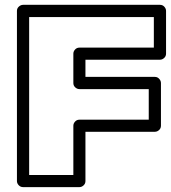

<svg xmlns="http://www.w3.org/2000/svg" viewBox="-20 -746 704 791"><path d="M49.8 0V-701.2Q49.8 -711.9 57.9 -719Q65.9 -726.1 75.2 -726.1H639.2Q649.9 -726.1 657 -718.3Q664.1 -710.4 664.1 -701.2V-524.9Q664.1 -514.2 656.2 -507.1Q648.4 -500 639.2 -500H332V-429.2H618.2Q628.9 -429.2 636 -421.1Q643.1 -413.1 643.1 -403.8V-228Q643.1 -217.3 635.3 -210.2Q627.4 -203.1 618.2 -203.1H332V0Q332 10.7 324.2 17.8Q316.4 24.9 307.1 24.9H75.2Q64.5 24.9 57.1 17.1Q49.8 9.3 49.8 0ZM100.1 -24.9H282.2V-228Q282.2 -237.3 289.3 -245.1Q296.4 -252.9 307.1 -252.9H592.8V-378.9H307.1Q297.9 -378.9 290 -386Q282.2 -393.1 282.2 -403.8V-524.9Q282.2 -534.2 289.3 -542Q296.4 -549.8 307.1 -549.8H613.8V-675.8H100.1Z"/></svg>

Font: Trueno Black Outline
Style: Regular
Weight: 900
Width: 6
Designer: Julieta Ulanovsky
Foundry: Julieta Ulanovsky
Version: Version 3.001b | FøM Fix